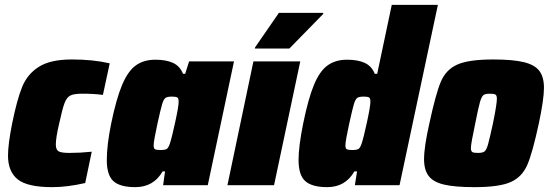

<svg xmlns="http://www.w3.org/2000/svg" viewBox="-20 -763 2264 791"><path d="M13 -122Q13 -169 30 -254Q50 -353 71.5 -405.5Q93 -458 140.5 -488Q188 -518 276 -518Q364 -518 432 -502L404 -372Q369 -377 318 -377Q285 -377 270 -369.5Q255 -362 246 -338.5Q237 -315 224 -255Q210 -196 210 -168Q210 -146 221.5 -139.5Q233 -133 266 -133Q310 -133 358 -138L331 -9Q257 8 195 8Q93 8 53 -24Q13 -56 13 -122Z M420 -104Q420 -165 438 -254Q459 -356 483 -413Q507 -470 539.5 -493.5Q572 -517 620 -517Q664 -517 692.5 -504Q721 -491 734 -459H743L759 -510H944L836 0H652L660 -57H650Q613 8 537 8Q475 8 447.5 -16.5Q420 -41 420 -104ZM680 -172Q688 -196 702 -260.5Q716 -325 716 -344Q716 -358 710.5 -361.5Q705 -365 688 -365Q669 -365 661.5 -359.5Q654 -354 648 -334Q642 -314 629 -255Q613 -182 613 -164Q613 -151 619 -148Q625 -145 642 -145Q660 -145 667 -149.5Q674 -154 680 -172Z M917 0 1024 -510H1217L1109 0ZM1030 -563 1031 -568 1129 -710H1312L1311 -705L1172 -563Z M1210 -104Q1210 -160 1229 -254Q1250 -357 1273.5 -413.5Q1297 -470 1329.5 -493.5Q1362 -517 1410 -517Q1454 -517 1482.5 -504Q1511 -491 1524 -459H1534L1594 -743H1784L1626 0H1442L1451 -57H1440Q1403 8 1328 8Q1266 8 1238 -16.5Q1210 -41 1210 -104ZM1470 -172Q1478 -196 1492 -260.5Q1506 -325 1506 -344Q1506 -358 1500.5 -361.5Q1495 -365 1478 -365Q1459 -365 1451.5 -359.5Q1444 -354 1438 -334Q1432 -314 1419 -255Q1403 -182 1403 -164Q1403 -151 1409 -148Q1415 -145 1432 -145Q1450 -145 1457 -149.5Q1464 -154 1470 -172Z M1727 -107Q1727 -158 1749 -255Q1775 -376 1796 -426Q1817 -476 1864 -497Q1911 -518 2012 -518Q2093 -518 2138 -507Q2183 -496 2202 -471Q2221 -446 2221 -401Q2221 -354 2200 -255Q2174 -134 2152.5 -84Q2131 -34 2084 -13Q2037 8 1935 8Q1854 8 1809.5 -2.5Q1765 -13 1746 -38Q1727 -63 1727 -107ZM2011 -255Q2027 -334 2027 -356Q2027 -370 2021 -373.5Q2015 -377 1998 -377Q1979 -377 1971.5 -371Q1964 -365 1957.5 -343Q1951 -321 1938 -255Q1920 -171 1920 -153Q1920 -140 1926 -136.5Q1932 -133 1949 -133Q1968 -133 1976 -139Q1984 -145 1990.5 -168Q1997 -191 2011 -255Z"/></svg>

Font: Saira Semi Condensed Black
Style: Italic
Weight: 900
Width: 4
Italic angle: -12°
Designer: Hector Gatti with collaboration of the Omnibus-Type team
Foundry: Omnibus-Type
Version: Version 1.001; ttfautohint (v1.8)